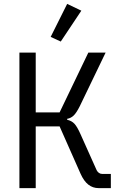

<svg xmlns="http://www.w3.org/2000/svg" viewBox="-20 -969 640 989"><path d="M80 -698H164V-390H287L435 -698H524L391 -422Q374 -388 359.5 -374Q345 -360 326 -357V-352Q349 -347 363.5 -331.5Q378 -316 396 -275L478 -92Q482 -84 489.5 -78.5Q497 -73 507 -73H551V0H488Q458 0 435 -18Q412 -36 395 -74L287 -318H164V0H80ZM293 -755 241 -779 326 -949 399 -914Z"/></svg>

Font: iA Writer Duo V
Style: Regular
Weight: 400
Designer: Mike Abbink, Paul van der Laan, Pieter van Rosmalen, Oliver Reichenstein
Foundry: Information Architects Inc.
Version: Version 2.000